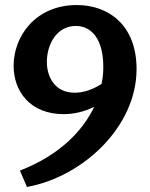

<svg xmlns="http://www.w3.org/2000/svg" viewBox="-20 -531 596 762"><path d="M285 -511C120 -511 34 -386 34 -270C34 -170 98 -78 233 -78C272 -78 313 -87 354 -107C307 -9 214 86 59 146L87 211C308 171 522 -27 522 -257C522 -431 411 -511 285 -511ZM166 -285C166 -355 205 -428 281 -428C343 -428 390 -376 390 -265C390 -243 388 -221 383 -198C346 -174 309 -163 276 -163C200 -163 166 -223 166 -285Z"/></svg>

Font: Rosario
Style: Bold
Weight: 700
Designer: Hector Gatti
Foundry: Omnibus Type
Version: Version 1.100